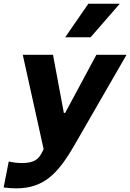

<svg xmlns="http://www.w3.org/2000/svg" viewBox="-44 -842 714 1054"><path d="M314 -637.5 441 -821.5H613.5L453.5 -637.5ZM-24 187C-2 190 20 192 44 192C195.5 192 273 113 363 -42.5L650.5 -541H485L313.5 -222H306.5L247 -541H81L195.5 -23.5L188.5 -9C169 31.5 145.5 53 76 53C50 53 27.5 50 4 44.5Z"/></svg>

Font: Monaspace Neon ExtraBold
Style: Italic
Weight: 800
Italic angle: -11°
Designer: Riley Cran & the Lettermatic Team
Foundry: Lettermatic
Version: Version 1.200 (Monaspace Neon)